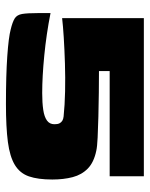

<svg xmlns="http://www.w3.org/2000/svg" viewBox="51 -551 504 646"><g transform="rotate(90 303.0 -228.0)"><path d="M584 -152Q584 -104 573.5 -73.5Q563 -43 535 -26Q507 -9 457.5 -2.5Q408 4 330 4Q233 4 169 -0.5Q105 -5 79 -12Q54 -18 42 -25.5Q30 -33 27 -50.5Q24 -68 24 -105V-146Q95 -132 166.5 -125Q238 -118 293 -118Q326 -118 349.5 -121.5Q373 -125 385.5 -134Q398 -143 398 -159Q398 -170 395 -176Q392 -182 386.5 -185.5Q381 -189 372 -190Q334 -194 287.5 -195Q241 -196 193.5 -194.5Q146 -193 106 -190.5Q66 -188 41 -185V-460H573V-345H219V-309Q251 -309 292 -308.5Q333 -308 372.5 -307Q412 -306 443 -304.5Q474 -303 487 -300Q526 -292 547 -271.5Q568 -251 576 -220.5Q584 -190 584 -152Z"/></g></svg>

Font: Genos Thin Black
Style: Regular
Weight: 900
Version: Version 1.010